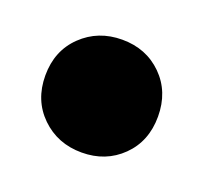

<svg xmlns="http://www.w3.org/2000/svg" viewBox="-52 -438 321 304"><g transform="rotate(20 109.0 -286.0)"><path d="M14 -286.2Q14 -328 41.5 -354.5Q69 -381 109.5 -381Q150 -381 177 -354.3Q204 -327.5 204 -285.8Q204 -244 177 -217.5Q150 -191 109.5 -191Q69 -191 41.5 -217.7Q14 -244.5 14 -286.2Z"/></g></svg>

Font: Space 7353
Style: Regular
Weight: 400
Designer: Christine Claussen + Ruben Lyon  (Space 7353)
Version: Version 1.000;FEAKit 1.0